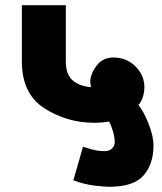

<svg xmlns="http://www.w3.org/2000/svg" viewBox="-20 -700 624 738"><path d="M381 -119Q401 -119 411 -129.5Q421 -140 421 -153Q421 -172 414.5 -194.5Q408 -217 399 -233Q383 -230 369.5 -229Q356 -228 343 -228Q238 -228 151 -283.5Q64 -339 64 -464V-680H233V-464Q233 -413 260 -390.5Q287 -368 330 -365Q329 -371 328 -376Q327 -381 327 -387Q328 -417 351.5 -448Q375 -479 416 -479Q466 -479 500.5 -445Q535 -411 535 -364Q535 -345 528.5 -325.5Q522 -306 512 -297Q532 -272 551 -224.5Q570 -177 570 -140Q570 -71 532.5 -26.5Q495 18 399 18Q383 18 344 13.5Q305 9 262 -7L299 -136Q336 -124 351.5 -121.5Q367 -119 381 -119Z"/></svg>

Font: Palanquin Dark SemiBold
Style: Regular
Weight: 600
Designer: Pria Ravichandran
Version: Version 1.001